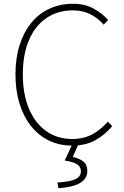

<svg xmlns="http://www.w3.org/2000/svg" viewBox="-20 -759 659 1018"><path d="M362 13Q295 13 240 -13.5Q185 -40 145 -90Q105 -140 83.5 -209.5Q62 -279 62 -365Q62 -451 84 -520Q106 -589 146 -638Q186 -687 242.5 -713Q299 -739 368 -739Q431 -739 478 -712.5Q525 -686 553 -653L530 -628Q501 -662 460 -683Q419 -704 368 -704Q285 -704 225 -662.5Q165 -621 133 -545Q101 -469 101 -365Q101 -261 133 -184Q165 -107 224 -64.5Q283 -22 364 -22Q421 -22 466 -45Q511 -68 552 -114L575 -90Q534 -42 483.5 -14.5Q433 13 362 13ZM290 239 284 209Q357 204 383 189.5Q409 175 409 150Q409 125 388.5 112Q368 99 323 92L367 -2H399L366 73Q401 81 422 97.5Q443 114 443 147Q443 189 404 211.5Q365 234 290 239Z"/></svg>

Font: Shanggu Sans SC VF
Style: Regular
Weight: 250
Designer: GuiWonder
Version: Version 1.021